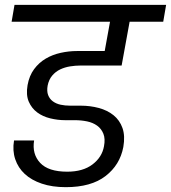

<svg xmlns="http://www.w3.org/2000/svg" viewBox="-20 -760 707 794"><path d="M40 -740H667L655 -670H516L483 -489H313Q292 -489 270 -485.5Q248 -482 229 -473Q210 -464 196 -447.5Q182 -431 177 -406Q173 -383 179 -367Q185 -351 198.5 -341Q212 -331 230.5 -327Q249 -323 270 -323H314Q353 -323 388.5 -313.5Q424 -304 449.5 -283.5Q475 -263 486.5 -230.5Q498 -198 490 -152Q476 -78 416.5 -32Q357 14 252 14Q196 14 153 -0.5Q110 -15 82.5 -40.5Q55 -66 43 -101.5Q31 -137 38 -179H121Q112 -123 146 -86.5Q180 -50 258 -50Q323 -50 362.5 -80Q402 -110 410 -155Q416 -186 407.5 -207Q399 -228 381.5 -240.5Q364 -253 340 -258Q316 -263 289 -263H249Q219 -263 188 -270.5Q157 -278 134 -295Q111 -312 99 -339.5Q87 -367 94 -408Q101 -447 121 -474Q141 -501 169 -517.5Q197 -534 231 -541.5Q265 -549 299 -549H413L435 -670H28Z"/></svg>

Font: SVN-Poppins
Style: Italic
Weight: 400
Italic angle: -10°
Designer: Ninad Kale (Devanagari), Jonny Pinhorn (Latin)
Foundry: Indian Type Foundry
Version: Version 3.002 2017; ttfautohint (v1.8.3)